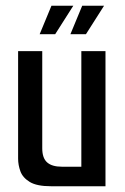

<svg xmlns="http://www.w3.org/2000/svg" viewBox="-20 -648 435 668"><path d="M158 0Q108 0 83.5 -15Q59 -30 51 -52Q43 -74 43 -96V-470H127V-132Q127 -98 144 -83Q161 -68 195 -68H263V-470H347V0ZM118 -529 159 -628H235L172 -529ZM225 -529 266 -628H342L279 -529Z"/></svg>

Font: Smooch Sans Thin SemiBold
Style: Regular
Weight: 600
Version: Version 1.010